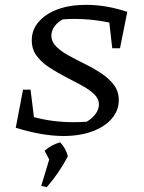

<svg xmlns="http://www.w3.org/2000/svg" viewBox="-20 -552 595 792"><path d="M443 -353 431 -459Q360 -474 285 -474Q273 -474 261.5 -473.5Q250 -473 239 -472Q218 -461 205 -443.5Q192 -426 192 -405Q192 -380 212 -360Q232 -340 264 -322.5Q296 -305 331.5 -287.5Q367 -270 398.5 -249Q430 -228 450 -201.5Q470 -175 470 -139Q470 -96 441 -62.5Q412 -29 360.5 -10Q309 9 242 9Q155 9 45 -25L75 -182H106L120 -69Q196 -48 284 -48Q311 -48 338 -50Q361 -64 374.5 -82.5Q388 -101 388 -121Q388 -145 368 -164Q348 -183 316.5 -200Q285 -217 250 -235Q215 -253 183 -274Q151 -295 131 -322Q111 -349 111 -386Q111 -429 139.5 -462Q168 -495 218 -513.5Q268 -532 335 -532Q378 -532 421 -524.5Q464 -517 505 -503L475 -353ZM150 215 183 106 164 70Q190 46 228 35Q252 60 260 93Q222 164 173 220Z"/></svg>

Font: Piazzolla SC
Style: Italic
Weight: 400
Italic angle: -11.3°
Designer: Juan Pablo del Peral
Foundry: Huerta Tipografica
Version: Version 1.330